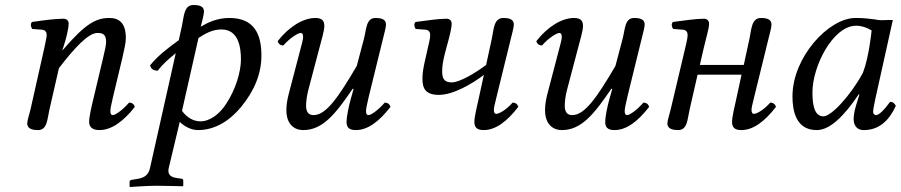

<svg xmlns="http://www.w3.org/2000/svg" viewBox="-20 -511 3608 769"><path d="M433 -124 471 -283C479 -318 484 -341 484 -359C484 -419 457 -439 418 -439C366 -439 323 -418 231 -310L230 -311L233 -320C246 -357 255 -400 255 -415C255 -429 247 -436 234 -436C202 -436 155 -430 108 -423C101 -415 103 -404 109 -395L149 -392C161 -391 167 -382 167 -372C167 -364 164 -349 158 -321L102 -72C97 -52 89 -27 89 -17C89 -1 100 10 132 10C170 10 169 -34 178 -72L216 -238C279 -320 334 -379 370 -379C391 -379 405 -374 405 -343C405 -331 399 -303 392 -275L354 -115C346 -83 337 -42 337 -23C337 -4 348 10 378 10C426 10 474 -24 520 -83C517 -92 511 -100 497 -100C471 -70 442 -50 432 -50C425 -50 422 -55 422 -67C422 -76 427 -98 433 -124Z M784 -404C788 -422 797 -452 797 -464C797 -481 787 -491 755 -491C717 -491 717 -447 709 -409L696 -350C646 -314 609 -284 581 -249C585 -235 594 -228 612 -228C634 -257 656 -275 684 -298L581 161C575 189 560 201 528 206L509 209C504 210 499 211 499 217V236L501 238C501 238 569 233 605 233C644 233 712 235 712 235L714 233V213C714 208 712 206 708 205L689 202C674 200 648 195 656 161L700 -23C715 -7 744 10 773 10C844 10 902 -30 946 -83C1000 -149 1027 -217 1027 -289C1027 -373 999 -439 899 -439C848 -439 811 -420 784 -404ZM945 -273C945 -225 925 -155 887 -97C861 -55 821 -25 783 -25C757 -25 730 -38 709 -67L775 -359C800 -375 829 -393 867 -393C935 -393 945 -322 945 -273Z M1513 -352C1517 -370 1526 -400 1526 -412C1526 -429 1516 -439 1484 -439C1446 -439 1448 -395 1438 -357L1409 -247C1335 -121 1286 -50 1236 -50C1218 -50 1206 -60 1206 -87C1206 -103 1208 -124 1215 -151L1258 -314C1266 -346 1279 -387 1279 -406C1279 -425 1273 -439 1243 -439C1195 -439 1138 -405 1092 -346C1095 -337 1101 -329 1115 -329C1141 -359 1174 -379 1184 -379C1191 -379 1194 -374 1194 -362C1194 -353 1188 -331 1181 -305L1137 -137C1130 -111 1127 -89 1127 -70C1127 -13 1159 10 1194 10C1272 10 1322 -52 1393 -156L1396 -154L1385 -115C1376 -83 1368 -42 1368 -23C1368 -4 1375 10 1405 10C1453 10 1498 -24 1544 -83C1541 -92 1535 -100 1521 -100C1495 -70 1466 -50 1456 -50C1449 -50 1446 -55 1446 -67C1446 -76 1451 -98 1457 -124Z M1768 -320C1779 -359 1789 -398 1789 -415C1789 -429 1781 -436 1768 -436C1736 -436 1691 -429 1644 -423C1637 -415 1639 -404 1645 -395L1685 -392C1697 -391 1703 -382 1703 -372C1703 -363 1701 -349 1694 -321L1679 -254C1674 -230 1672 -213 1672 -195C1672 -156 1685 -131 1738 -131C1796 -131 1872 -176 1918 -211L1897 -115C1890 -84 1880 -42 1880 -23C1880 -4 1887 10 1917 10C1965 10 2010 -24 2056 -83C2053 -92 2047 -100 2033 -100C2007 -70 1978 -55 1968 -55C1961 -55 1958 -60 1958 -72C1958 -81 1963 -98 1969 -124L2025 -352C2029 -370 2038 -400 2038 -412C2038 -429 2028 -439 1996 -439C1958 -439 1958 -395 1950 -357L1927 -251C1886 -220 1822 -181 1789 -181C1756 -181 1751 -200 1751 -227C1751 -244 1754 -266 1761 -293Z M2549 -352C2553 -370 2562 -400 2562 -412C2562 -429 2552 -439 2520 -439C2482 -439 2484 -395 2474 -357L2445 -247C2371 -121 2322 -50 2272 -50C2254 -50 2242 -60 2242 -87C2242 -103 2244 -124 2251 -151L2294 -314C2302 -346 2315 -387 2315 -406C2315 -425 2309 -439 2279 -439C2231 -439 2174 -405 2128 -346C2131 -337 2137 -329 2151 -329C2177 -359 2210 -379 2220 -379C2227 -379 2230 -374 2230 -362C2230 -353 2224 -331 2217 -305L2173 -137C2166 -111 2163 -89 2163 -70C2163 -13 2195 10 2230 10C2308 10 2358 -52 2429 -156L2432 -154L2421 -115C2412 -83 2404 -42 2404 -23C2404 -4 2411 10 2441 10C2489 10 2534 -24 2580 -83C2577 -92 2571 -100 2557 -100C2531 -70 2502 -50 2492 -50C2485 -50 2482 -55 2482 -67C2482 -76 2487 -98 2493 -124Z M2666 -72C2661 -52 2653 -27 2653 -17C2653 -1 2664 10 2696 10C2734 10 2733 -34 2742 -72L2774 -212H2950L2929 -115C2922 -84 2912 -42 2912 -23C2912 -4 2919 10 2949 10C2997 10 3042 -24 3088 -83C3085 -92 3079 -100 3065 -100C3039 -70 3010 -55 3000 -55C2993 -55 2990 -60 2990 -72C2990 -81 2995 -98 3001 -124L3057 -352C3061 -370 3070 -400 3070 -412C3070 -429 3060 -439 3028 -439C2990 -439 2990 -395 2982 -357L2959 -251H2783L2799 -320C2808 -359 2820 -398 2820 -415C2820 -429 2812 -436 2799 -436C2767 -436 2722 -429 2675 -423C2668 -415 2670 -404 2676 -395L2716 -392C2728 -391 2734 -382 2734 -372C2734 -363 2732 -349 2725 -321Z M3486 -433C3459 -436 3446 -439 3406 -439C3299 -439 3154 -282 3154 -125C3154 -69 3167 10 3251 10C3304 10 3360 -45 3420 -134L3422 -132L3409 -90C3402 -67 3399 -47 3399 -35C3399 -16 3406 10 3440 10C3502 10 3542 -30 3568 -87C3563 -96 3558 -103 3545 -103C3518 -66 3499 -50 3489 -50C3486 -50 3477 -52 3477 -64C3477 -73 3483 -101 3487 -120L3556 -431C3549 -431 3543 -431 3536 -431C3518 -430 3501 -429 3486 -433ZM3436 -219C3387 -129 3310 -45 3278 -45C3244 -45 3234 -85 3234 -141C3234 -247 3317 -408 3409 -408C3430 -408 3452 -401 3471 -389C3471 -389 3461 -283 3436 -219Z"/></svg>

Font: Libertinus Serif
Style: Italic
Weight: 400
Italic angle: -12°
Designer: Philipp H. Poll, Khaled Hosny
Foundry: Caleb Maclennan
Version: Version 7.050;RELEASE